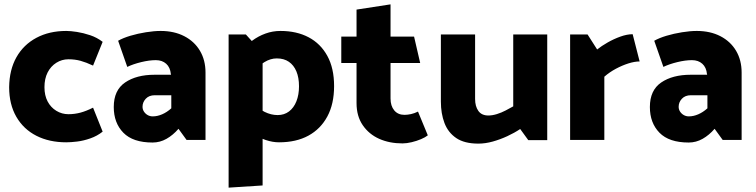

<svg xmlns="http://www.w3.org/2000/svg" viewBox="-20 -642 3471 881"><path d="M407 -148Q375 -132 348.5 -125Q322 -118 294 -118Q264 -118 238.5 -133.5Q213 -149 198.5 -176.5Q184 -204 184 -242Q184 -281 198.5 -309.5Q213 -338 238.5 -354Q264 -370 294 -370Q324 -370 349.5 -363Q375 -356 407 -341L451 -450Q425 -470 393.5 -480.5Q362 -491 333 -495.5Q304 -500 284 -500Q206 -500 147 -468.5Q88 -437 55.5 -379.5Q23 -322 22 -242Q22 -163 55 -106Q88 -49 147 -19Q206 11 284 11Q305 11 334 7.5Q363 4 394.5 -7Q426 -18 451 -38Z M634 -152Q634 -173 649 -189Q664 -205 690 -205H766V-145Q746 -127 724 -117.5Q702 -108 681 -108Q668 -108 657.5 -114Q647 -120 640.5 -130Q634 -140 634 -152ZM564 -335Q591 -348 628 -357Q665 -366 695 -366Q724 -366 742.5 -349.5Q761 -333 764 -302L765 -299H689Q606 -299 554 -263.5Q502 -228 502 -151Q502 -78 546 -33Q590 12 680 12Q714 12 744 -5Q774 -22 799 -51L836 0H923V-309Q923 -366 897.5 -409Q872 -452 825.5 -476Q779 -500 717 -500Q687 -500 649.5 -494Q612 -488 578.5 -478Q545 -468 522 -455Z M1185 209V-399L1108 -484H1029V219ZM1134 -309Q1166 -340 1193.5 -357Q1221 -374 1250 -374Q1283 -374 1305.5 -358.5Q1328 -343 1340 -314.5Q1352 -286 1352 -246Q1352 -207 1340 -177Q1328 -147 1306 -130.5Q1284 -114 1254 -114Q1224 -114 1194.5 -128.5Q1165 -143 1134 -176L1090 -79Q1111 -51 1139.5 -30.5Q1168 -10 1199.5 0.5Q1231 11 1260 11Q1339 11 1395 -19.5Q1451 -50 1482 -107.5Q1513 -165 1513 -247Q1513 -329 1482 -385.5Q1451 -442 1396 -471Q1341 -500 1267 -500Q1231 -500 1198 -488Q1165 -476 1137.5 -455.5Q1110 -435 1090 -410Z M1880 -474H1772V-622L1616 -598V-474H1546V-353H1616V-169Q1616 -109 1644.5 -67.5Q1673 -26 1720 -5Q1767 16 1827 16Q1846 16 1869 10.5Q1892 5 1912 -3.5Q1932 -12 1943 -21L1898 -130Q1882 -122 1866 -118.5Q1850 -115 1836 -115Q1806 -115 1789 -135.5Q1772 -156 1772 -190V-353H1908Z M2335 -484V-154Q2319 -145 2300 -135Q2281 -125 2260 -118.5Q2239 -112 2221 -112Q2190 -112 2175 -133Q2160 -154 2160 -188V-484H2003V-176Q2003 -121 2019.5 -77.5Q2036 -34 2073.5 -8.5Q2111 17 2175 17Q2207 17 2241 7.5Q2275 -2 2307.5 -17Q2340 -32 2367 -50L2404 1H2491V-484Z M2753 0V-290Q2777 -311 2806 -326.5Q2835 -342 2863.5 -351Q2892 -360 2915 -360L2883 -485Q2857 -485 2826.5 -474Q2796 -463 2768 -447Q2740 -431 2720 -415L2676 -484H2596V0Z M3094 -152Q3094 -173 3109 -189Q3124 -205 3150 -205H3226V-145Q3206 -127 3184 -117.5Q3162 -108 3141 -108Q3128 -108 3117.5 -114Q3107 -120 3100.5 -130Q3094 -140 3094 -152ZM3024 -335Q3051 -348 3088 -357Q3125 -366 3155 -366Q3184 -366 3202.5 -349.5Q3221 -333 3224 -302L3225 -299H3149Q3066 -299 3014 -263.5Q2962 -228 2962 -151Q2962 -78 3006 -33Q3050 12 3140 12Q3174 12 3204 -5Q3234 -22 3259 -51L3296 0H3383V-309Q3383 -366 3357.5 -409Q3332 -452 3285.5 -476Q3239 -500 3177 -500Q3147 -500 3109.5 -494Q3072 -488 3038.5 -478Q3005 -468 2982 -455Z"/></svg>

Font: Catamaran ExtraBold
Style: Regular
Weight: 800
Designer: Pria Ravichandran
Version: Version 2.000